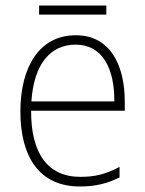

<svg xmlns="http://www.w3.org/2000/svg" viewBox="-20 -667 527 697"><path d="M366 -647H122V-614H366ZM255 -539C121 -539 54 -421 54 -262C54 -99 122 10 270 10C327 10 370 -1 414 -23V-61C362 -34 325 -25 271 -25C154 -25 92 -110 93 -265H433V-297C433 -431 380 -539 255 -539ZM255 -505C352 -505 396 -418 395 -299H94C103 -435 163 -505 255 -505Z"/></svg>

Font: Noto Sans Thai Looped SemiCondensed ExtraLight
Style: Regular
Weight: 200
Width: 4
Designer: Sasikarn Vongin, Ben Mitchell
Foundry: The Fontpad Ltd
Version: Version 1.001